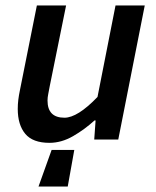

<svg xmlns="http://www.w3.org/2000/svg" viewBox="-20 -511 573 703"><path d="M121 172 169 38H252L228 172ZM161 12Q100 12 72.5 -21Q45 -54 45 -112Q45 -129 47 -145.5Q49 -162 53 -181L115 -491H222L162 -195Q159 -178 156.5 -166Q154 -154 154 -143Q154 -80 216 -80Q264 -80 337 -156L403 -491H510L413 0H325L330 -70H326Q290 -37 247.5 -12.5Q205 12 161 12Z"/></svg>

Font: Source Sans 3 Semibold
Style: Italic
Weight: 600
Italic angle: -11°
Designer: Paul D. Hunt
Foundry: Adobe
Version: Version 3.052;hotconv 1.1.0;makeotfexe 2.6.0